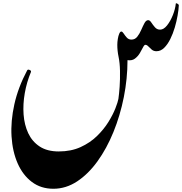

<svg xmlns="http://www.w3.org/2000/svg" viewBox="-20 -873 1124 1186"><path d="M309.6 293Q232.9 293 177 251Q121.1 209 89.1 136.2Q57.1 63.5 51.3 -30.5Q45.4 -124.5 68.8 -229.2Q92.3 -334 147.9 -438.5Q151.9 -445.8 163.1 -440.9Q174.3 -436 170.9 -427.7Q145 -365.7 133.1 -297.9Q121.1 -230 125.7 -165.8Q130.4 -101.6 154.5 -50Q178.7 1.5 225.1 32Q271.5 62.5 342.8 62.5Q418.9 62.5 477.8 35.6Q536.6 8.8 579.1 -32.7Q621.6 -74.2 649.7 -119.6Q677.7 -165 692.9 -203.9Q708 -242.7 711.4 -262.2Q715.8 -292 719 -337.4Q722.2 -382.8 721.2 -436Q720.2 -484.9 712.4 -522Q704.6 -559.1 704.6 -595.7Q704.6 -613.8 707.8 -632.8Q710.9 -651.9 716.6 -665Q722.2 -678.2 729.5 -678.2Q736.3 -678.2 744.1 -665.8Q752 -653.3 763.2 -640.9Q774.4 -628.4 792 -628.4Q814 -628.4 828.1 -646.5Q842.3 -664.6 852.5 -688.5Q862.8 -712.4 872.6 -730.5Q882.3 -748.5 895.5 -748.5Q905.3 -748.5 914.8 -733.9Q924.3 -719.2 937 -704.6Q949.7 -689.9 968.8 -689.9Q991.2 -689.9 1012 -716.1Q1032.7 -742.2 1047.6 -779.5Q1062.5 -816.9 1065.9 -850.6Q1066.9 -855.5 1075.9 -850.3Q1085 -845.2 1084.5 -839.8Q1083.5 -814 1077.1 -777.6Q1070.8 -741.2 1059.6 -702.9Q1048.3 -664.6 1031.7 -631.3Q1015.1 -598.1 993.9 -577.4Q972.7 -556.6 946.3 -556.6Q929.2 -556.6 917.5 -566.4Q905.8 -576.2 896.5 -586.2Q887.2 -596.2 877.9 -596.2Q871.1 -596.2 863.3 -580.3Q855.5 -564.5 843.5 -544.4Q831.5 -524.4 813.2 -510.7Q794.9 -497.1 767.6 -501.5Q767.6 -387.2 744.9 -273.2Q722.2 -159.2 680.7 -57.4Q639.2 44.4 582.3 123.3Q525.4 202.1 456.3 247.6Q387.2 293 309.6 293Z"/></svg>

Font: Awami Nastaliq
Style: Bold
Weight: 700
Designer: Peter Martin, SIL International
Foundry: SIL International
Version: Version 3.100